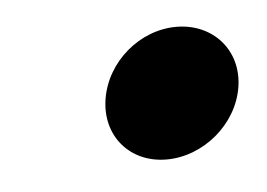

<svg xmlns="http://www.w3.org/2000/svg" viewBox="-27 -387 268 193"><g transform="rotate(-5 107.0 -290.0)"><path d="M79 -290C73 -253 98 -224 135 -224C172 -224 207 -253 213 -290C219 -327 193 -356 156 -356C119 -356 85 -327 79 -290Z"/></g></svg>

Font: Charger Pro
Style: BdExtObl
Weight: 700
Designer: Jasper
Foundry: Cannot Into Space Fonts
Version: Version 1.09